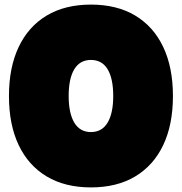

<svg xmlns="http://www.w3.org/2000/svg" viewBox="-20 -804 792 836"><path d="M376 12Q263 12 183.2 -35.8Q103.5 -83.5 61.2 -172.5Q19 -261.5 19 -386Q19 -510 61.2 -599.2Q103.5 -688.5 183.2 -736.2Q263 -784 376 -784Q489 -784 568.8 -736.2Q648.5 -688.5 690.8 -599.2Q733 -510 733 -386Q733 -261.5 690.8 -172.5Q648.5 -83.5 568.8 -35.8Q489 12 376 12ZM376 -229Q424 -229 448.5 -270Q473 -311 473 -386Q473 -462 448.5 -502.5Q424 -543 376 -543Q328 -543 303.5 -502.5Q279 -462 279 -386Q279 -311 303.5 -270Q328 -229 376 -229Z"/></svg>

Font: Hepta Slab ExtraLight Black
Style: Regular
Weight: 900
Version: Version 1.102